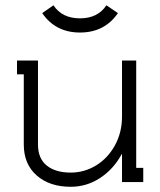

<svg xmlns="http://www.w3.org/2000/svg" viewBox="-20 -695 611 733"><path d="M386.2 -674.8 430.2 -645Q379.4 -570.8 285.2 -570.8Q191.9 -570.8 141.1 -645L184.1 -674.8Q216.8 -625 285.2 -625Q353.5 -625 386.2 -674.8ZM44.9 -463.9H125V-143.1Q125 -90.3 158.2 -63.2Q191.4 -36.1 250 -36.1Q301.8 -36.1 346.4 -63.2Q391.1 -90.3 418.5 -139.6Q445.8 -189 445.8 -250V-463.9H500V-54.2H526.9V0H445.8V-106.9H444.8Q413.6 -49.3 362.3 -15.6Q311 18.1 250 18.1Q169.4 18.1 120.1 -25.1Q70.8 -68.4 70.8 -143.1V-411.1H44.9Z"/></svg>

Font: Rawengulk
Style: Demibold
Weight: 600
Version: Version 0.92